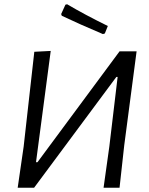

<svg xmlns="http://www.w3.org/2000/svg" viewBox="-20 -881 701 901"><path d="M295 -861Q378 -812 486 -759L472 -724L463 -721Q352 -768 270 -807L267 -815L287 -859ZM63 0 91 -193 141 -638 218 -642 149 -120H156L541 -640H621L563 -199L541 0H466L493 -193L532 -520H526L140 0Z"/></svg>

Font: Alegreya Sans
Style: Italic
Weight: 400
Italic angle: -7°
Designer: Juan Pablo del Peral
Foundry: Huerta Tipografica
Version: Version 2.007